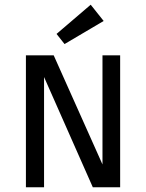

<svg xmlns="http://www.w3.org/2000/svg" viewBox="-20 -795 620 815"><path d="M490 -560V0H374L167 -468V0H90V-560H208L415 -97V-560ZM365 -775 420 -706 254 -608 220 -651Z"/></svg>

Font: Carrois Gothic SC
Style: Regular
Weight: 400
Designer: Ralph du Carrois
Foundry: Ralph du Carrois
Version: Version 1.001